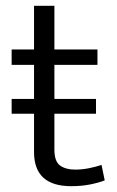

<svg xmlns="http://www.w3.org/2000/svg" viewBox="-20 -640 401 660"><path d="M310 -300V-249H167V-126Q167 -85 186.5 -71Q206 -57 238 -57Q263 -57 287 -62Q311 -67 329 -73L340 -20Q320 -12 290 -6Q260 0 225 0Q97 0 97 -117V-249H20V-300H97V-417H20V-470H97V-620H167V-470H315V-417H167V-300Z"/></svg>

Font: Mukta Malar Light
Style: Regular
Weight: 300
Designer: Aadarsh Rajan, Girish Dalvi, Yashodeep Gholap
Foundry: Ek Type
Version: Version 2.538;PS 1.000;hotconv 16.6.51;makeotf.lib2.5.65220;